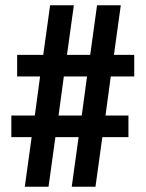

<svg xmlns="http://www.w3.org/2000/svg" viewBox="-20 -708 552 728"><path d="M74 0 100 -188H23V-270H112L132 -418H45V-500H144L170 -688H260L234 -500H322L348 -688H438L412 -500H489V-418H400L380 -270H467V-188H368L342 0H252L278 -188H190L164 0ZM202 -270H290L310 -418H222Z"/></svg>

Font: Special Gothic Condensed Medium
Style: Regular
Weight: 500
Width: 3
Designer: Alistair McCready
Foundry: Monolith
Version: Version 1.000; ttfautohint (v1.8.4.7-5d5b)